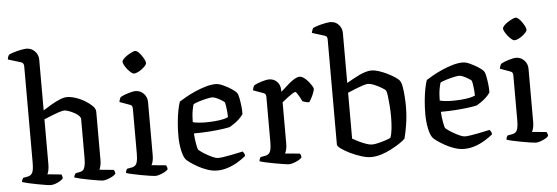

<svg xmlns="http://www.w3.org/2000/svg" viewBox="-51 -956 3226 1113"><g transform="rotate(-5 1562.5 -400.0)"><path d="M204 0Q196 0 174 -3.5Q152 -7 125.5 -12Q99 -17 75 -22.5Q51 -28 39 -32Q39 -40 42.5 -46.5Q46 -53 48 -56L75 -61Q92 -64 101 -79Q110 -94 110 -139V-700Q110 -708 106.5 -714.5Q103 -721 94 -724L19 -747Q20 -757 23 -764.5Q26 -772 28 -774Q39 -780 59 -786Q79 -792 99.5 -796Q120 -800 131 -800Q160 -800 180 -779.5Q200 -759 200 -730V-435Q223 -450 249 -465Q275 -480 299 -490Q323 -500 341 -500Q363 -500 391 -491Q419 -482 444.5 -466.5Q470 -451 486.5 -434.5Q503 -418 503 -401V-120Q503 -99 499 -84.5Q495 -70 492 -64L575 -56Q577 -53 579.5 -47Q582 -41 582 -33Q576 -25 562 -17.5Q548 -10 533 -5Q518 0 508 0Q500 0 478.5 -3.5Q457 -7 429.5 -12Q402 -17 378.5 -22.5Q355 -28 343 -32Q343 -39 346.5 -45.5Q350 -52 353 -56L379 -61Q389 -63 396 -69Q403 -75 407.5 -91.5Q412 -108 412 -139V-366Q412 -376 401 -386.5Q390 -397 373.5 -405.5Q357 -414 342 -419Q327 -424 319 -424Q312 -424 296 -419.5Q280 -415 261 -407.5Q242 -400 225.5 -393.5Q209 -387 200 -383V-122Q200 -101 196.5 -85.5Q193 -70 189 -64L270 -56Q272 -53 274 -47Q276 -41 276 -33Q271 -26 258 -18Q245 -10 230 -5Q215 0 204 0Z M812 0Q805 0 782 -3.5Q759 -7 731.5 -12Q704 -17 679.5 -22.5Q655 -28 644 -32Q644 -39 647 -46Q650 -53 653 -56L681 -61Q692 -63 700 -70Q708 -77 712 -93Q716 -109 716 -139V-400Q716 -408 713 -414.5Q710 -421 700 -424L642 -445Q643 -455 646.5 -463Q650 -471 653 -474Q669 -483 696.5 -491.5Q724 -500 740 -500Q768 -500 787.5 -479.5Q807 -459 807 -430V-120Q807 -100 803 -85Q799 -70 795 -64L879 -56Q881 -52 883.5 -46.5Q886 -41 886 -33Q881 -25 867 -17.5Q853 -10 838 -5Q823 0 812 0ZM740 -602Q734 -602 723.5 -610.5Q713 -619 703 -631.5Q693 -644 686.5 -656Q680 -668 680 -675Q680 -683 689 -692.5Q698 -702 711 -710.5Q724 -719 737.5 -725.5Q751 -732 758 -732Q766 -732 775.5 -723.5Q785 -715 794 -702Q803 -689 809 -677Q815 -665 815 -656Q815 -650 806.5 -640.5Q798 -631 786 -622Q774 -613 761.5 -607.5Q749 -602 740 -602Z M1172 0Q1145 0 1115.5 -10Q1086 -20 1060.5 -34.5Q1035 -49 1017 -62Q999 -75 994 -82Q981 -99 973 -137.5Q965 -176 965 -220Q965 -261 968.5 -298.5Q972 -336 978 -367Q984 -398 991 -417Q1005 -426 1029.5 -440Q1054 -454 1084.5 -467.5Q1115 -481 1147 -490.5Q1179 -500 1208 -500Q1224 -500 1248.5 -489Q1273 -478 1295.5 -463.5Q1318 -449 1326 -438Q1332 -431 1336.5 -408.5Q1341 -386 1344 -360Q1347 -334 1346 -313Q1336 -298 1321.5 -284.5Q1307 -271 1292 -261Q1277 -251 1267 -245Q1257 -242 1226 -237.5Q1195 -233 1151 -229.5Q1107 -226 1056 -226Q1058 -194 1063 -165Q1068 -136 1073 -129Q1077 -125 1090.5 -115.5Q1104 -106 1121 -96.5Q1138 -87 1155 -79.5Q1172 -72 1183 -72Q1195 -72 1215.5 -75Q1236 -78 1258.5 -82.5Q1281 -87 1300 -91Q1319 -95 1328 -97Q1332 -93 1336 -86.5Q1340 -80 1340 -70Q1321 -54 1294 -37.5Q1267 -21 1235.5 -10.5Q1204 0 1172 0ZM1129 -284Q1154 -284 1180 -286Q1206 -288 1228 -292.5Q1250 -297 1261 -303Q1261 -315 1259.5 -333Q1258 -351 1255.5 -367Q1253 -383 1251 -389Q1249 -393 1235.5 -401.5Q1222 -410 1206 -417.5Q1190 -425 1179 -425Q1169 -425 1146.5 -420Q1124 -415 1101.5 -408Q1079 -401 1069 -395Q1065 -383 1061.5 -365Q1058 -347 1056.5 -327.5Q1055 -308 1055 -292Q1066 -288 1087.5 -286Q1109 -284 1129 -284Z M1591 0Q1583 0 1560.5 -3.5Q1538 -7 1510 -12Q1482 -17 1457 -22.5Q1432 -28 1421 -32Q1421 -39 1424 -46Q1427 -53 1430 -56L1458 -61Q1469 -63 1477 -70Q1485 -77 1489 -93Q1493 -109 1493 -139V-400Q1493 -408 1490 -414.5Q1487 -421 1477 -424L1419 -445Q1421 -457 1424 -464Q1427 -471 1430 -474Q1446 -483 1473.5 -491.5Q1501 -500 1517 -500Q1545 -500 1563.5 -481Q1582 -462 1582 -431V-422Q1592 -430 1606 -443.5Q1620 -457 1636 -470Q1652 -483 1667 -491.5Q1682 -500 1694 -500Q1706 -500 1719.5 -490.5Q1733 -481 1744.5 -467Q1756 -453 1763.5 -440.5Q1771 -428 1771 -423Q1771 -418 1766 -403.5Q1761 -389 1753 -373.5Q1745 -358 1738 -348Q1726 -348 1715.5 -351.5Q1705 -355 1699 -357Q1693 -370 1685.5 -383Q1678 -396 1672 -405Q1666 -414 1662 -414Q1657 -414 1645.5 -407Q1634 -400 1621.5 -390.5Q1609 -381 1598.5 -372.5Q1588 -364 1584 -361V-120Q1584 -100 1580 -85Q1576 -70 1572 -64L1658 -56Q1660 -54 1662.5 -47.5Q1665 -41 1665 -33Q1659 -25 1645 -17.5Q1631 -10 1616 -5Q1601 0 1591 0Z M2067 0Q2043 0 2011 -10Q1979 -20 1948 -35Q1917 -50 1896.5 -65Q1876 -80 1876 -89V-700Q1876 -708 1873.5 -714.5Q1871 -721 1861 -724L1788 -747Q1790 -757 1793 -764Q1796 -771 1797 -774Q1808 -780 1828 -786Q1848 -792 1869 -796Q1890 -800 1900 -800Q1929 -800 1948 -779.5Q1967 -759 1967 -730V-440Q1985 -450 2003.5 -460.5Q2022 -471 2041 -480Q2060 -489 2078.5 -494.5Q2097 -500 2113 -500Q2130 -500 2154 -492.5Q2178 -485 2202.5 -473Q2227 -461 2246 -448.5Q2265 -436 2272 -427Q2281 -415 2285.5 -388.5Q2290 -362 2292 -332Q2294 -302 2294 -277Q2294 -222 2286 -171Q2278 -120 2269 -89Q2257 -77 2235 -62.5Q2213 -48 2185 -33.5Q2157 -19 2127 -9.5Q2097 0 2067 0ZM2080 -72Q2094 -72 2117 -77.5Q2140 -83 2160.5 -90Q2181 -97 2188 -101Q2196 -120 2199.5 -153.5Q2203 -187 2203 -221Q2203 -256 2200.5 -288.5Q2198 -321 2195 -344.5Q2192 -368 2188 -376Q2184 -382 2165 -393.5Q2146 -405 2123.5 -414.5Q2101 -424 2084 -424Q2075 -424 2053.5 -417Q2032 -410 2008.5 -400.5Q1985 -391 1967 -383V-116Q1983 -107 2004 -96.5Q2025 -86 2045.5 -79Q2066 -72 2080 -72Z M2609 0Q2582 0 2552.5 -10Q2523 -20 2497.5 -34.5Q2472 -49 2454 -62Q2436 -75 2431 -82Q2418 -99 2410 -137.5Q2402 -176 2402 -220Q2402 -261 2405.5 -298.5Q2409 -336 2415 -367Q2421 -398 2428 -417Q2442 -426 2466.5 -440Q2491 -454 2521.5 -467.5Q2552 -481 2584 -490.5Q2616 -500 2645 -500Q2661 -500 2685.5 -489Q2710 -478 2732.5 -463.5Q2755 -449 2763 -438Q2769 -431 2773.5 -408.5Q2778 -386 2781 -360Q2784 -334 2783 -313Q2773 -298 2758.5 -284.5Q2744 -271 2729 -261Q2714 -251 2704 -245Q2694 -242 2663 -237.5Q2632 -233 2588 -229.5Q2544 -226 2493 -226Q2495 -194 2500 -165Q2505 -136 2510 -129Q2514 -125 2527.5 -115.5Q2541 -106 2558 -96.5Q2575 -87 2592 -79.5Q2609 -72 2620 -72Q2632 -72 2652.5 -75Q2673 -78 2695.5 -82.5Q2718 -87 2737 -91Q2756 -95 2765 -97Q2769 -93 2773 -86.5Q2777 -80 2777 -70Q2758 -54 2731 -37.5Q2704 -21 2672.5 -10.5Q2641 0 2609 0ZM2566 -284Q2591 -284 2617 -286Q2643 -288 2665 -292.5Q2687 -297 2698 -303Q2698 -315 2696.5 -333Q2695 -351 2692.5 -367Q2690 -383 2688 -389Q2686 -393 2672.5 -401.5Q2659 -410 2643 -417.5Q2627 -425 2616 -425Q2606 -425 2583.5 -420Q2561 -415 2538.5 -408Q2516 -401 2506 -395Q2502 -383 2498.5 -365Q2495 -347 2493.5 -327.5Q2492 -308 2492 -292Q2503 -288 2524.5 -286Q2546 -284 2566 -284Z M3026 0Q3019 0 2996 -3.5Q2973 -7 2945.5 -12Q2918 -17 2893.5 -22.5Q2869 -28 2858 -32Q2858 -39 2861 -46Q2864 -53 2867 -56L2895 -61Q2906 -63 2914 -70Q2922 -77 2926 -93Q2930 -109 2930 -139V-400Q2930 -408 2927 -414.5Q2924 -421 2914 -424L2856 -445Q2857 -455 2860.5 -463Q2864 -471 2867 -474Q2883 -483 2910.5 -491.5Q2938 -500 2954 -500Q2982 -500 3001.5 -479.5Q3021 -459 3021 -430V-120Q3021 -100 3017 -85Q3013 -70 3009 -64L3093 -56Q3095 -52 3097.5 -46.5Q3100 -41 3100 -33Q3095 -25 3081 -17.5Q3067 -10 3052 -5Q3037 0 3026 0ZM2954 -602Q2948 -602 2937.5 -610.5Q2927 -619 2917 -631.5Q2907 -644 2900.5 -656Q2894 -668 2894 -675Q2894 -683 2903 -692.5Q2912 -702 2925 -710.5Q2938 -719 2951.5 -725.5Q2965 -732 2972 -732Q2980 -732 2989.5 -723.5Q2999 -715 3008 -702Q3017 -689 3023 -677Q3029 -665 3029 -656Q3029 -650 3020.5 -640.5Q3012 -631 3000 -622Q2988 -613 2975.5 -607.5Q2963 -602 2954 -602Z"/></g></svg>

Font: Texturina Medium 12pt
Style: Regular
Weight: 400
Version: Version 1.002